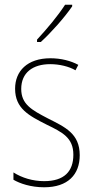

<svg xmlns="http://www.w3.org/2000/svg" viewBox="-20 -784 396 814"><path d="M286 -757V-764H256C224 -715 182 -665 137 -616V-606H153C196 -645 253 -709 286 -757ZM318 -126C318 -218 256 -245 183 -282C114 -318 70 -342 70 -407C70 -476 119 -512 193 -512C232 -512 273 -502 300 -486L312 -509C281 -526 239 -537 194 -537C95 -537 44 -482 44 -408C44 -324 102 -294 177 -256C245 -223 291 -200 291 -128C291 -57 252 -16 167 -16C119 -16 73 -30 37 -53V-22C64 -6 111 10 167 10C268 10 318 -44 318 -126Z"/></svg>

Font: Noto Sans Gurmukhi Condensed Thin
Style: Regular
Weight: 100
Width: 3
Designer: Jelle Bosma - Monotype Design Team
Foundry: Monotype Imaging Inc.
Version: Version 2.004